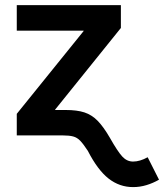

<svg xmlns="http://www.w3.org/2000/svg" viewBox="-20 -536 649 760"><path d="M46.4 0V-85.4L311 -413.1V-414.6H46.4V-515.6H458.5V-425.3L198.2 -102.1V-100.6H240.2Q284.7 -100.6 314 -91.1Q343.3 -81.5 366.5 -57.9Q389.6 -34.2 414.6 8.8Q445.8 64 464.1 83.7Q482.4 103.5 506.8 103.5Q533.7 103.5 564.5 86.4L609.4 175.3Q585.4 189 559.6 196.8Q533.7 204.6 506.8 204.6Q453.1 204.6 409.9 170.9Q366.7 137.2 327.6 61Q310.1 34.2 297.6 21.2Q285.2 8.3 269.8 4.2Q254.4 0 228.5 0Z"/></svg>

Font: Inter Display SemiBold
Style: Regular
Weight: 600
Designer: Rasmus Andersson
Foundry: rsms
Version: Version 4.001;git-9221beed3